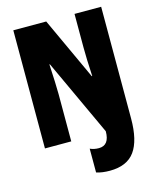

<svg xmlns="http://www.w3.org/2000/svg" viewBox="-135 -806 913 1121"><g transform="rotate(-15 321.5 -245.0)"><path d="M586 -39V-714H425V-511Q425 -445 431 -337H428L254 -714H55V0H214V-285Q214 -317 212 -362Q210 -407 207 -467H210L424 -5Q424 80 360 80Q331 80 307 69V213Q342 224 388 224Q492 224 539 159Q586 94 586 -39Z"/></g></svg>

Font: Noto Sans Display Condensed Black
Style: Regular
Weight: 900
Width: 3
Designer: Monotype Design team
Foundry: Monotype Imaging Inc.
Version: 1.000